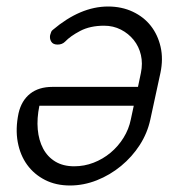

<svg xmlns="http://www.w3.org/2000/svg" viewBox="-20 -570 518 590"><path d="M391 -245H101Q93 -206 96 -172.5Q99 -139 112.5 -113.5Q126 -88 150 -73.5Q174 -59 208 -59Q239 -59 267.5 -70Q296 -81 319.5 -100.5Q343 -120 359.5 -146.5Q376 -173 382 -203ZM180 -442Q171 -433 157 -433Q143 -433 137.5 -442Q132 -451 134 -462Q136 -467 137 -471Q138 -475 142 -478Q227 -550 312 -550Q354 -550 388 -534Q422 -518 443.5 -490.5Q465 -463 473.5 -426Q482 -389 473 -346L442 -203Q433 -161 409.5 -124.5Q386 -88 352 -60Q318 -32 277.5 -16Q237 0 195 0Q152 0 118.5 -17Q85 -34 63.5 -63.5Q42 -93 34.5 -133.5Q27 -174 37 -222Q46 -261 72.5 -282Q99 -303 141 -303H404L413 -346Q419 -375 413 -401Q407 -427 391 -447Q375 -467 351.5 -479Q328 -491 300 -491Q257 -491 226.5 -475Q196 -459 180 -442Z"/></svg>

Font: VDS
Style: Thin Italic
Weight: 100
Width: 0
Designer: artmaker
Foundry: artmaker
Version: Version 1.000 2012 initial release